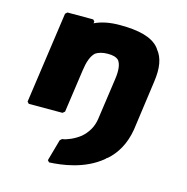

<svg xmlns="http://www.w3.org/2000/svg" viewBox="-117 -647 1017 1044"><g transform="rotate(15 391.0 -124.5)"><path d="M289 145H287L276 155L242 276L251 286H254C317 283 448 269 543 188L545 186V185L552 180H553C601 138 637 78 651 -5L690 -287C701 -364 692 -421 658 -461V-462L651 -471C611 -517 537 -535 431 -535C372 -535 327 -525 289 -507L291 -517L282 -527H137L126 -517L53 -3L62 7H252L264 -3L298 -242C305 -294 317 -328 339 -349C355 -360 378 -367 408 -367C437 -367 455 -362 469 -349C484 -329 489 -296 481 -242L448 -10C441 37 417 73 387 99C353 126 312 142 289 145Z"/></g></svg>

Font: Hussar Woodtype
Style: UltraObl
Weight: 900
Foundry: Cannot Into Space Fonts
Version: Version 1.07